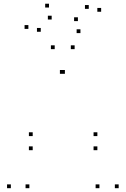

<svg xmlns="http://www.w3.org/2000/svg" viewBox="-20 -978 660 1008"><path d="M371.8 -720V-740H351.8V-720ZM267.2 -720V-740H247.2V-720ZM37 10V-10H17V10ZM134.2 10V-10H114.2V10ZM314.5 -590.5V-610.5H294.5V-590.5ZM320.7 -590.5V-610.5H300.7V-590.5ZM502 10V-10H482V10ZM603 10V-10H583V10ZM491.2 -189.5V-209.5H471.2V-189.5ZM491.2 -263.5V-283.5H471.2V-263.5ZM151.7 -263.5V-283.5H131.7V-263.5ZM151.7 -189.5V-209.5H131.7V-189.5ZM129 -826.3V-846.3H109V-826.3ZM194 -811.2V-831.2H174V-811.2ZM251.3 -875.5V-895.5H231.3V-875.5ZM402.3 -804.2V-824.2H382.3V-804.2ZM511 -916.3V-936.3H491V-916.3ZM446 -931.5V-951.5H426V-931.5ZM389 -867.2V-887.2H369V-867.2ZM237.2 -938.5V-958.5H217.2V-938.5Z"/></svg>

Font: Monaspace Neon Dots Var
Style: Regular
Weight: 400
Designer: Riley Cran and the Lettermatic Team
Version: Version 1.100 (Monaspace Neon Dots)